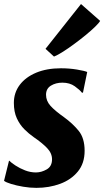

<svg xmlns="http://www.w3.org/2000/svg" viewBox="-20 -898 504 928"><path d="M381 -450H376Q366 -463.5 341.5 -481Q317 -498.5 281.5 -498.5Q249.5 -498.5 226 -484Q202.5 -469.5 202.5 -440Q202.5 -410.5 224 -386.5Q245.5 -362.5 289.5 -331.5Q331 -301.5 360 -266Q389 -230.5 389 -169Q389 -108.5 356.2 -68.8Q323.5 -29 270.5 -9.5Q217.5 10 156 10Q124.5 10 92 4.5Q59.5 -1 34.2 -8.8Q9 -16.5 -0.5 -24L23.5 -121H25Q35 -111 55.2 -97.8Q75.5 -84.5 101.2 -74.5Q127 -64.5 153.5 -64.5Q180 -64.5 205.8 -79.2Q231.5 -94 231.5 -128Q231.5 -157.5 207.5 -182.5Q183.5 -207.5 142.5 -235.5Q119.5 -251.5 97.5 -273.5Q75.5 -295.5 61.2 -326.5Q47 -357.5 47 -400.5Q47 -450 75.5 -487.8Q104 -525.5 155.2 -546.8Q206.5 -568 274.5 -568Q315 -568 352.2 -561.8Q389.5 -555.5 401.5 -550ZM200 -662 371.5 -878.5 464 -797Q458.5 -787 439.8 -768.8Q421 -750.5 394.5 -728.8Q368 -707 339.2 -685.8Q310.5 -664.5 284.5 -648Q258.5 -631.5 241 -624.5Z"/></svg>

Font: Merriweather Black
Style: Italic
Weight: 900
Italic angle: -7.8°
Designer: Eben Sorkin
Foundry: Eben Sorkin
Version: Version 2.200;gftools[0.9.31]